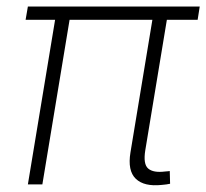

<svg xmlns="http://www.w3.org/2000/svg" viewBox="-20 -559 625 582"><path d="M470.7 1.5Q417 7.3 391.6 -17.1Q366.2 -41.5 375.5 -97.2L445.8 -522.5H489.7L420.4 -103.5Q413.6 -61.5 429.2 -48.1Q444.8 -34.7 480 -39.1Q486.3 -39.6 488.3 -39.8Q490.2 -40 494.6 -40.5L495.6 -2Q490.7 -1 484.4 0Q478 1 470.7 1.5ZM64.5 0 150.9 -522.5H194.8L108.4 0ZM57.6 -499 64.5 -539.1H585.4L579.1 -499Z"/></svg>

Font: Inter 18pt ExtraLight
Style: Italic
Weight: 250
Italic angle: -9.3988°
Designer: Rasmus Andersson
Foundry: rsms
Version: Version 4.001;git-66647c0bb